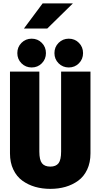

<svg xmlns="http://www.w3.org/2000/svg" viewBox="-20 -1134 610 1164"><path d="M125 -961 238.5 -1113.5H422L266.5 -961ZM85 -812Q85 -849 110.2 -874.2Q135.5 -899.5 172 -899.5Q208.5 -899.5 233.5 -874.2Q258.5 -849 258.5 -812Q258.5 -775.5 233.5 -750.2Q208.5 -725 172 -725Q135.5 -725 110.2 -750.2Q85 -775.5 85 -812ZM310 -812Q310 -849 335.2 -874.2Q360.5 -899.5 397 -899.5Q433.5 -899.5 458.5 -874.2Q483.5 -849 483.5 -812Q483.5 -775.5 458.5 -750.2Q433.5 -725 397 -725Q360.5 -725 335.2 -750.2Q310 -775.5 310 -812ZM285 11Q236 11 193.2 -1.2Q150.5 -13.5 115.8 -38.5Q81 -63.5 60.8 -106Q40.5 -148.5 40.5 -204V-700H218.5V-215Q218.5 -164.5 234.5 -144.2Q250.5 -124 285 -124Q319 -124 334.8 -144.2Q350.5 -164.5 350.5 -215.5V-700H528.5V-204Q528.5 -148.5 508.5 -106Q488.5 -63.5 454 -38.5Q419.5 -13.5 377 -1.2Q334.5 11 285 11Z"/></svg>

Font: League Mono Narrow ExtraBold
Style: Regular
Weight: 800
Width: 3
Designer: Tyler Finck
Foundry: The League of Moveable Type / Tyler Finck
Version: Version 2.210